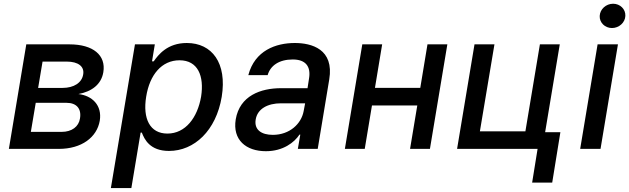

<svg xmlns="http://www.w3.org/2000/svg" viewBox="-20 -777 3284 1002"><path d="M26.3 0H286.9C406.2 0 485.8 -60.4 500.7 -147C513.8 -228 460.2 -278.1 389.2 -286.2C457.7 -299 508.5 -335.6 519.2 -399.9C534.1 -489 465.6 -545.5 343 -545.5H117.2ZM141 -88.8 166.5 -240.4H327.4C379.3 -240.4 406.2 -209.9 397.4 -158.7C391 -116.1 354.8 -88.8 301.8 -88.8ZM179 -318.2 202.1 -455.6H328.1C388.1 -455.6 421.5 -430 414.1 -388.5C407.3 -345.2 365.8 -318.2 306.1 -318.2Z M558.6 204.5H665.5L713.8 -84.9H720.2C733.7 -50.1 762.1 10.7 861.9 10.7C994 10.7 1107.6 -95.2 1137.1 -271.7C1165.8 -448.5 1086.3 -552.6 954.9 -552.6C853 -552.6 806.1 -490.8 782.3 -457H773.4L788 -545.5H684.3ZM742.9 -272.7C761 -386.7 823.9 -462.4 916.9 -462.4C1012.4 -462.4 1046.5 -381 1029.5 -272.7C1010.7 -163.4 948.2 -79.9 853.7 -79.9C762.1 -79.9 724.1 -158 742.9 -272.7Z M1367.5 12.1C1457.7 12.1 1516 -33.7 1543 -74.6H1547.2L1534.4 0H1638.1L1698.2 -362.2C1724.8 -521 1605.5 -552.6 1518.8 -552.6C1420.1 -552.6 1309.7 -513.8 1275.9 -384.9H1376.8C1391 -435 1436.8 -466.6 1507.8 -466.6C1576 -466.6 1602.6 -429.3 1593 -369L1584.9 -316.8H1447.1C1340.6 -316.8 1231.2 -277.7 1210.2 -154.1C1192.8 -47.2 1263.8 12.1 1367.5 12.1ZM1314.3 -152.7C1323.2 -209.5 1377.5 -237.9 1446.4 -237.9H1572.4L1564.6 -196.7C1552.6 -131.4 1492.2 -73.2 1403.8 -73.2C1343.8 -73.2 1305.8 -100.1 1314.3 -152.7Z M1974.4 -545.5H1870.7L1779.8 0H1883.5L1921.2 -226.6H2157.7L2120 0H2223.7L2314.6 -545.5H2210.9L2173.3 -318.5H1936.8Z M2901.3 -545.5H2797.6L2721.9 -91.6H2484.4L2560.4 -545.5H2456.3L2365.4 0H2785.5L2757.1 175.8H2861.9L2904.5 -87H2824.9Z M3007.8 0H3114L3204.9 -545.5H3098.7ZM3109.7 -693.9C3108 -659.1 3137.1 -630.7 3173.7 -630.7C3210.6 -630.7 3242.2 -659.1 3243.6 -693.9C3245.4 -729 3216.3 -757.5 3179.7 -757.5C3142.8 -757.5 3111.2 -729 3109.7 -693.9Z"/></svg>

Font: Magic Ui Pro Medium
Style: Italic
Weight: 500
Italic angle: -9.39999°
Designer: Stefan Endress, Andreas Faust
Version: Version 1.000;FEAKit 1.0